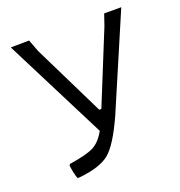

<svg xmlns="http://www.w3.org/2000/svg" viewBox="-120 -743 802 854"><g transform="rotate(-20 281.5 -316.5)"><path d="M89 -56 93 -63Q173 -75 207.5 -92Q242 -109 268 -156L23 -640L110 -641L132 -583L298 -245H308L447 -587L465 -640H546L355 -194Q301 -75 256.5 -38.5Q212 -2 111 8L103 7Q94 -18 89 -56Z"/></g></svg>

Font: Alegreya Sans SC
Style: Regular
Weight: 400
Designer: Juan Pablo del Peral
Foundry: Huerta Tipografica
Version: Version 2.007